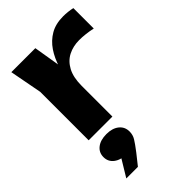

<svg xmlns="http://www.w3.org/2000/svg" viewBox="-261 -677 1064 1064"><g transform="rotate(-45 271.0 -144.5)"><path d="M33 -570H221L255 -365V0H69V-380ZM527 -578V-418Q500 -424 473.5 -427Q447 -430 425 -430Q377 -430 338.5 -410.5Q300 -391 277.5 -349Q255 -307 255 -240L218 -286Q225 -347 241 -401Q257 -455 285 -496.5Q313 -538 354.5 -562Q396 -586 455 -586Q472 -586 491 -584Q510 -582 527 -578ZM67 297 155 152 163 203Q117 203 89 181.5Q61 160 61 124Q61 88 88.5 66.5Q116 45 163 45Q209 45 236.5 67Q264 89 264 126Q264 152 251 173.5Q238 195 208 234L158 297Z"/></g></svg>

Font: Unbounded SemiBold
Style: Regular
Weight: 600
Designer: Luke Prowse, Jean-Baptiste Morizot, Fátima Lázaro, Florian Runge
Foundry: NaN
Version: Version 1.700